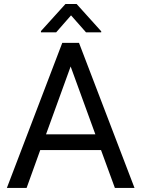

<svg xmlns="http://www.w3.org/2000/svg" viewBox="-20 -921 692 941"><path d="M476.1 -767.6V-762.7H401.4L328.1 -845.7L255.4 -762.7H180.7V-768.6L300.8 -901.4H355.5ZM475.1 -185.5H177.2L110.4 0H13.7L285.2 -710.9H367.2L639.2 0H543ZM205.6 -262.7H447.3L326.2 -595.2Z"/></svg>

Font: TypoPRO Roboto
Style: Regular
Weight: 400
Designer: Google
Version: Version 2.136; 2016